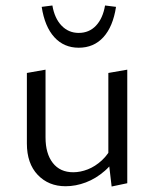

<svg xmlns="http://www.w3.org/2000/svg" viewBox="-20 -674 561 700"><path d="M219 5Q157 5 117.5 -36.5Q78 -78 78 -151V-408L146 -420V-173Q146 -114 172.5 -80Q199 -46 247 -46Q273 -46 300 -56.5Q327 -67 351.5 -89.5Q376 -112 392 -147L417 -124Q395 -80 362.5 -51.5Q330 -23 293 -9Q256 5 219 5ZM387 6 375 -96V-408L444 -420V-6ZM267 -500Q213 -500 178 -538.5Q143 -577 132 -649L171 -654Q179 -607 204.5 -580.5Q230 -554 267 -554Q305 -554 330 -580.5Q355 -607 363 -654L403 -649Q392 -577 357 -538.5Q322 -500 267 -500Z"/></svg>

Font: Ysabeau Office
Style: Regular
Weight: 400
Designer: Christian Thalmann (Catharsis Fonts)
Version: Version 2.001;gftools[0.9.30]; featfreeze: tnum,lnum,ss02